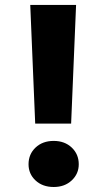

<svg xmlns="http://www.w3.org/2000/svg" viewBox="-20 -747 432 775"><path d="M122.1 -248 102.1 -727.1H287.1L267.1 -248ZM297.9 -84Q297.9 -45.4 269.5 -18.8Q241.2 7.8 196.8 7.8Q151.9 7.8 123.5 -18.6Q95.2 -44.9 95.2 -84Q95.2 -124.5 123.5 -151.4Q151.9 -178.2 196.8 -178.2Q241.2 -178.2 269.5 -151.4Q297.9 -124.5 297.9 -84Z"/></svg>

Font: SVN-Poppins
Style: Bold
Weight: 700
Designer: Ninad Kale (Devanagari), Jonny Pinhorn (Latin)
Foundry: Indian Type Foundry
Version: Version 3.200;PS 1.000;hotconv 16.6.54;makeotf.lib2.5.65590